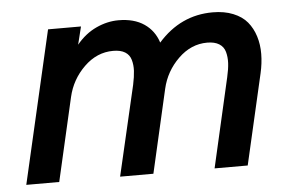

<svg xmlns="http://www.w3.org/2000/svg" viewBox="-42 -555 928 612"><g transform="rotate(-5 422.5 -248.5)"><path d="M18.6 0 130.9 -487.8H236.3L222.2 -430.7Q250 -464.4 285.4 -480.7Q320.8 -497.1 356.9 -497.1Q406.7 -497.1 439 -475.1Q471.2 -453.1 483.4 -414.6Q555.2 -496.1 658.2 -496.1Q695.3 -496.1 723.6 -484.6Q752 -473.1 768.3 -453.4Q784.7 -433.6 793 -407Q801.3 -380.4 801 -350.6Q800.8 -320.8 793.5 -289.1L727.1 0H621.1L686.5 -286.1Q692.4 -311.5 693.4 -330.8Q694.3 -350.1 689.7 -366.7Q685.1 -383.3 670.7 -392.3Q656.2 -401.4 632.3 -401.4Q580.6 -401.4 539.8 -361.6Q499 -321.8 486.3 -266.6L425.3 0H318.8L385.7 -288.1Q391.1 -313.5 392.1 -332.3Q393.1 -351.1 388.4 -367.4Q383.8 -383.8 369.6 -392.6Q355.5 -401.4 331.5 -401.4Q279.3 -401.4 238.5 -361.6Q197.8 -321.8 185.1 -266.6L124 0Z"/></g></svg>

Font: HK Grotesk SemiBold Italic
Style: Regular
Weight: 600
Italic angle: -13°
Designer: Alfredo Marco Pradil and Stefan Peev
Foundry: Hanken Design Co.
Version: Version 1.000;PS 001.000;hotconv 1.0.88;makeotf.lib2.5.64775